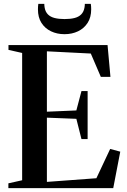

<svg xmlns="http://www.w3.org/2000/svg" viewBox="-20 -977 660 997"><path d="M95 -41V-702L24 -718V-743H538.5L553.5 -578H503.5L451.5 -699L223.5 -710.5V-397L376.5 -403.5L403 -504H435V-255H403L376.5 -360L223.5 -366V-32.5L480.5 -51.5L552 -203.5L604.5 -189.5L568 0H23.5V-25ZM315 -799.5Q276 -799.5 244.8 -814.5Q213.5 -829.5 195.2 -858.2Q177 -887 177 -928.5Q177 -937.5 177.5 -943.5Q178 -949.5 179 -957H210Q210 -952 210.5 -947Q211 -942 212 -936.5Q216 -915 229 -902Q242 -889 263.8 -883.5Q285.5 -878 315 -878Q345.5 -878 367 -883.5Q388.5 -889 401.5 -902Q414.5 -915 418.5 -936.5Q419.5 -942 420 -947Q420.5 -952 420.5 -957H451.5Q452.5 -949.5 453 -943.5Q453.5 -937.5 453.5 -928.5Q453.5 -887 435 -858.2Q416.5 -829.5 385.2 -814.5Q354 -799.5 315 -799.5Z"/></svg>

Font: Merriweather 120pt SemiBold
Style: Regular
Weight: 600
Version: Version 2.100